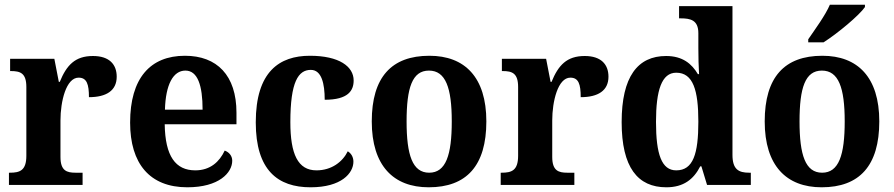

<svg xmlns="http://www.w3.org/2000/svg" viewBox="-20 -786 3800 816"><path d="M18 0H331V-52H301C264 -52 237 -60 237 -119V-274C237 -355 261 -456 314 -456C349 -456 358 -428 358 -373C432 -373 476 -401 476 -460C476 -512 445 -548 375 -548C299 -548 263 -509 234 -438H230L211 -536H23V-484H26C67 -484 92 -475 92 -416V-124C92 -61 64 -52 22 -52H18Z M776 10C911 10 967 -52 967 -103C967 -125 952 -140 935 -146C913 -99 874 -62 810 -62C726 -62 682 -122 680 -258H985V-307C985 -466 902 -549 766 -549C618 -549 533 -453 533 -265C533 -91 616 10 776 10ZM841 -320H681C684 -427 716 -486 768 -486C820 -486 841 -423 841 -320Z M1300 10C1431 10 1482 -50 1482 -99C1482 -118 1473 -134 1458 -143C1436 -98 1389 -62 1325 -62C1246 -62 1214 -131 1214 -267C1214 -439 1248 -489 1301 -489C1347 -489 1360 -430 1360 -362C1460 -362 1483 -401 1483 -444C1483 -503 1422 -549 1297 -549C1168 -549 1067 -482 1067 -266C1067 -62 1161 10 1300 10Z M1802 10C1963 10 2047 -82 2047 -270C2047 -458 1955 -549 1805 -549C1644 -549 1560 -458 1560 -270C1560 -82 1652 10 1802 10ZM1804 -52C1733 -52 1708 -127 1708 -270C1708 -413 1732 -486 1803 -486C1874 -486 1900 -413 1900 -270C1900 -127 1875 -52 1804 -52Z M2108 0H2421V-52H2391C2354 -52 2327 -60 2327 -119V-274C2327 -355 2351 -456 2404 -456C2439 -456 2448 -428 2448 -373C2522 -373 2566 -401 2566 -460C2566 -512 2535 -548 2465 -548C2389 -548 2353 -509 2324 -438H2320L2301 -536H2113V-484H2116C2157 -484 2182 -475 2182 -416V-124C2182 -61 2154 -52 2112 -52H2108Z M2812 10C2885 10 2928 -24 2956 -79H2961L2985 0H3171V-52H3164C3119 -52 3093 -66 3093 -128V-760H2866V-708H2873C2914 -708 2948 -701 2948 -645V-582C2948 -545 2949 -502 2951 -471H2946C2920 -515 2881 -548 2811 -548C2690 -548 2622 -460 2622 -267C2622 -75 2690 10 2812 10ZM2854 -62C2792 -62 2768 -130 2768 -268C2768 -402 2792 -477 2854 -477C2926 -477 2948 -402 2948 -269C2948 -132 2926 -62 2854 -62Z M3415 -619V-606H3480C3540 -644 3632 -721 3656 -756V-766H3507C3488 -721 3443 -660 3415 -619ZM3472 10C3633 10 3717 -82 3717 -270C3717 -458 3625 -549 3475 -549C3314 -549 3230 -458 3230 -270C3230 -82 3322 10 3472 10ZM3474 -52C3403 -52 3378 -127 3378 -270C3378 -413 3402 -486 3473 -486C3544 -486 3570 -413 3570 -270C3570 -127 3545 -52 3474 -52Z"/></svg>

Font: Noto Serif SemiCondensed
Style: Bold
Weight: 700
Width: 4
Designer: Monotype Design Team
Foundry: Monotype Imaging Inc.
Version: Version 2.015